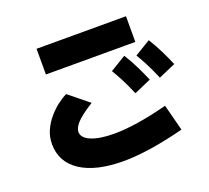

<svg xmlns="http://www.w3.org/2000/svg" viewBox="-136 -932 1272 1166"><g transform="rotate(-20 500.0 -349.0)"><path d="M787 -760V-594H209V-760ZM853 -339Q828 -398 807 -438.5Q786 -479 765 -514L867 -576Q896 -530 919.5 -482Q943 -434 963 -387ZM681 -301Q656 -360 635 -400.5Q614 -441 593 -476L695 -538Q724 -492 747.5 -444Q771 -396 791 -349ZM824 -168 868 2Q756 31 656 46.5Q556 62 474 62Q296 62 197.5 -2.5Q99 -67 99 -183Q99 -230 117 -270.5Q135 -311 163.5 -344.5Q192 -378 224 -402.5Q256 -427 284 -440L411 -337Q331 -287 303 -255Q275 -223 275 -199Q275 -159 329.5 -136.5Q384 -114 477 -114Q617 -114 824 -168Z"/></g></svg>

Font: Murecho Black
Style: Regular
Weight: 900
Designer: Neil Summerour
Foundry: Positype
Version: Version 1.010; ttfautohint (v1.8.3)